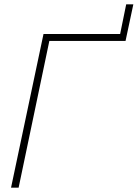

<svg xmlns="http://www.w3.org/2000/svg" viewBox="-20 -867 636 887"><path d="M31 0 181 -710H535L563 -847H596L560 -678H208L66 0Z"/></svg>

Font: Raleway ExtraLight
Style: Italic
Weight: 200
Italic angle: -12°
Designer: Matt McInerney, Pablo Impallari, Rodrigo Fuenzalida
Foundry: Matt McInerney, Pablo Impallari, Rodrigo Fuenzalida
Version: Version 4.026